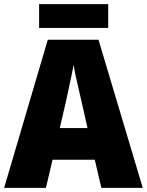

<svg xmlns="http://www.w3.org/2000/svg" viewBox="-20 -908 710 928"><path d="M470 0 438 -136H234L202 0H0L211 -716H456L670 0ZM373 -422Q368 -444 360.5 -476Q353 -508 346 -540Q339 -572 336 -595Q332 -573 325.5 -542Q319 -511 312 -479.5Q305 -448 300 -423L269 -289H403ZM503 -888V-773H169V-888Z"/></svg>

Font: Noto Sans Khmer UI SemiCondensed Black
Style: Regular
Weight: 900
Width: 4
Designer: Danh Hong and the Monotype Design Team
Foundry: Monotype Imaging Inc.
Version: Version 2.002; ttfautohint (v1.8.4.7-5d5b)